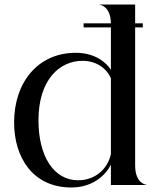

<svg xmlns="http://www.w3.org/2000/svg" viewBox="-20 -820 704 851"><path d="M471.5 -473V-136.5C456 -68 399 -21 326.5 -21C218 -21 150.5 -127.5 150.5 -287C150.5 -466.5 244 -550.5 346 -550.5C402.5 -550.5 451.5 -520.5 471.5 -473ZM350.5 -716.5V-698.5H471.5V-510.5C454 -539 405 -586 316 -586C149 -586 42.5 -456 42.5 -277C42.5 -123.5 124.5 11 296.5 11C386 11 445.5 -38.5 471.5 -90V0H630V-1C625 -1 579 -8.5 579 -86.5V-698.5H613V-716.5H579V-800H420.5V-799C425.5 -799 470.5 -791.5 471.5 -716.5Z"/></svg>

Font: Beautique Display Thin
Style: Bold
Weight: 500
Designer: Nhat-Quang Ngo
Version: Version 1.100;Glyphs 3.2.3 (3260)